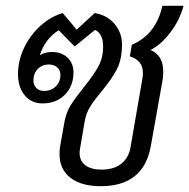

<svg xmlns="http://www.w3.org/2000/svg" viewBox="-20 -631 652 661"><path d="M498 -459Q542 -441 542 -384Q542 -367 540 -357L499 -127Q474 10 327 10Q260 10 222.5 -19Q185 -48 185 -100Q185 -117 187 -127L202 -212Q208 -244 223.5 -269Q239 -294 269 -331Q302 -372 318.5 -402Q335 -432 335 -471Q335 -515 307 -528L237 -471L182 -527Q135 -497 117 -441Q136 -452 159 -452Q192 -452 212.5 -432.5Q233 -413 233 -382Q233 -335 203.5 -305Q174 -275 126 -275Q88 -275 65 -303Q42 -331 42 -376Q42 -422 62.5 -465.5Q83 -509 118.5 -541.5Q154 -574 196 -586L244 -529L306 -586Q349 -579 374.5 -548.5Q400 -518 400 -478Q400 -427 382.5 -393Q365 -359 331 -318Q305 -287 290.5 -264Q276 -241 271 -210L256 -122Q254 -110 254 -105Q254 -77 274 -62Q294 -47 329 -47Q371 -47 396.5 -66.5Q422 -86 429 -122L470 -359Q472 -373 472 -379Q472 -401 461.5 -415Q451 -429 427 -437L434 -477Q517 -512 539 -611H612Q598 -560 565.5 -518Q533 -476 498 -459ZM148 -409Q125 -409 110 -393.5Q95 -378 95 -354Q95 -338 105 -328Q115 -318 132 -318Q156 -318 172 -333.5Q188 -349 188 -373Q188 -389 177 -399Q166 -409 148 -409Z"/></svg>

Font: Sarabun Light
Style: Italic
Weight: 300
Italic angle: -10°
Designer: Suppakit Chalermlarp | Katatrad Co.,Ltd.
Foundry: Cadson Demak Co.,Ltd.
Version: Version 1.000; ttfautohint (v1.6)